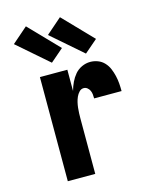

<svg xmlns="http://www.w3.org/2000/svg" viewBox="-116 -850 732 926"><g transform="rotate(-15 250.0 -387.0)"><path d="M106 0V-520H243V-414Q249 -436 258.5 -456Q268 -476 282 -492.5Q296 -509 316.5 -518.5Q337 -528 359 -528Q378 -528 396.5 -521Q415 -514 428.5 -499.5Q442 -485 449.5 -467Q457 -449 461.5 -430Q466 -411 467.5 -391.5Q469 -372 469 -353H332Q332 -363 331 -373Q330 -383 326 -392Q322 -401 314 -407.5Q306 -414 296 -414Q283 -414 273.5 -404Q264 -394 258.5 -381.5Q253 -369 250 -356Q247 -343 245.5 -329.5Q244 -316 243.5 -302.5Q243 -289 243 -276V0ZM350 -572 196 -706 274 -774 415 -628ZM180 -572 26 -706 104 -774 245 -628Z"/></g></svg>

Font: Iosevka Heavy
Style: Regular
Weight: 900
Monospace: yes
Designer: Belleve Invis
Foundry: Belleve Invis
Version: Version 32.5.0; ttfautohint (v1.8.4)